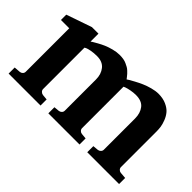

<svg xmlns="http://www.w3.org/2000/svg" viewBox="-73 -773 1046 1046"><g transform="rotate(45 449.5 -250.0)"><path d="M877.9 0H632.8V-46.9L664.1 -49.8Q673.3 -50.8 680.2 -57.6Q687 -64.5 687 -73.2V-314Q687 -355 666.5 -381.6Q646 -408.2 600.1 -408.2Q581.1 -408.2 561 -404.3Q541 -400.4 530.3 -396.5L520 -392.1V-73.2Q520 -64 526.4 -57.4Q532.7 -50.8 542 -49.8L573.2 -46.9V0H333V-46.9L363.8 -49.8Q373 -50.8 379.6 -57.4Q386.2 -64 386.2 -73.2V-314Q386.2 -354.5 364.7 -381.3Q343.3 -408.2 299.8 -408.2Q275.4 -408.2 255.1 -404.3Q234.9 -400.4 227.1 -396.5L219.2 -392.1V-73.2Q219.2 -64.5 226.1 -57.6Q232.9 -50.8 242.2 -49.8L272.9 -46.9V0H26.9V-46.9L64 -49.8Q73.2 -50.8 79.6 -57.4Q85.9 -64 85.9 -73.2V-408.2H22V-449.2L168.9 -500H219.2V-439Q222.7 -441.4 229 -445.6Q235.4 -449.7 254.2 -460.2Q272.9 -470.7 291.5 -478.8Q310.1 -486.8 335.4 -493.4Q360.8 -500 382.8 -500Q398.4 -500 412.1 -497.8Q425.8 -495.6 437 -490.2Q448.2 -484.9 456.3 -480.5Q464.4 -476.1 472.9 -467.8Q481.4 -459.5 485.1 -455.6Q488.8 -451.7 495.8 -442.6Q502.9 -433.6 503.9 -432.1Q507.8 -435.1 515.1 -439.5Q522.5 -443.8 543.9 -455.6Q565.4 -467.3 585.9 -476.3Q606.4 -485.4 633.3 -492.7Q660.2 -500 682.1 -500Q716.8 -500 742.9 -488.3Q769 -476.6 783.2 -460Q797.4 -443.4 806.2 -420.9Q814.9 -398.4 817.4 -381.3Q819.8 -364.3 819.8 -347.2V-73.2Q819.8 -64 826.2 -57.4Q832.5 -50.8 841.8 -49.8L877.9 -46.9Z"/></g></svg>

Font: Veleka
Style: Bold
Weight: 700
Designer: Stefan Peev, Context Ltd, 2016; SIL International, 1997-2014.
Foundry: Stefan Peev, Context Ltd, 2016
Version: Version 1.000